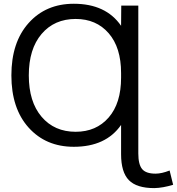

<svg xmlns="http://www.w3.org/2000/svg" viewBox="-20 -762 933 1012"><path d="M378.9 -67.4Q487.3 -67.4 552.7 -142.6Q618.2 -217.8 618.2 -352.5V-377Q618.2 -511.7 552.7 -586.9Q487.3 -662.1 378.9 -662.1Q266.6 -662.1 199.2 -583Q131.8 -503.9 131.8 -364.7Q131.8 -225.6 199.2 -146.5Q266.6 -67.4 378.9 -67.4ZM618.2 -103.5Q538.1 11.7 369.1 11.7Q221.7 11.7 130.9 -89.4Q40 -190.4 40 -364.7Q40 -539.1 130.9 -640.6Q221.7 -742.2 369.1 -742.2Q538.1 -742.2 618.2 -626L619.1 -732.4H709V46.9Q709 104.5 729 128.9Q749 153.3 799.8 153.3Q832 153.3 874 136.7L892.6 211.9Q838.9 228.5 793 229.5Q700.2 229.5 659.2 187.5Q618.2 145.5 618.2 50.8Z"/></svg>

Font: Nasu
Style: Regular
Weight: 400
Designer: Ryoko NISHIZUKA (kana &amp; ideographs); Paul D. Hunt (Latin, Greek &amp; Cyrillic); Wenlong ZHANG (bopomofo); Sandoll C
Version: Version 2014.1215